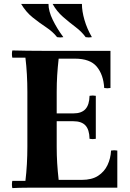

<svg xmlns="http://www.w3.org/2000/svg" viewBox="-20 -960 664 982"><path d="M43 2Q39 -17 43 -35H110Q115 -76 117.5 -120.5Q120 -165 120 -210V-490Q120 -535 117.5 -579.5Q115 -624 110 -665H43Q39 -684 43 -702Q78 -701 119.5 -700.5Q161 -700 195 -700H545V-510Q529 -507 513 -510Q509 -578 475 -619Q441 -660 363 -660H280Q275 -615 272.5 -575Q270 -535 270 -490V-210Q270 -165 272.5 -125Q275 -85 280 -40H398Q450 -40 482 -61Q514 -82 530 -116Q546 -150 548 -190Q564 -193 580 -190V0H195Q161 0 119.5 0Q78 0 43 2ZM438 -250Q437 -297 417 -318.5Q397 -340 355 -340H195V-380H355Q397 -380 417 -402Q437 -424 438 -470Q454 -473 470 -470V-250Q454 -247 438 -250ZM249 -940H399Q399 -903 412 -858Q425 -813 450 -770Q434 -767 418 -770Q398 -798 366 -822Q334 -846 302 -874Q270 -902 249 -940ZM88 -940H228Q228 -903 250 -858Q272 -813 304 -770Q288 -767 272 -770Q250 -798 216 -820.5Q182 -843 147.5 -870.5Q113 -898 88 -940Z"/></svg>

Font: Poltawski Nowy
Style: Bold
Weight: 700
Designer: Adam Pótawski, Mateusz Machalski, Borys Kosmynka, Ania Wieluska
Foundry: Capitalics.wtf
Version: Version 1.001;gftools[0.9.25]